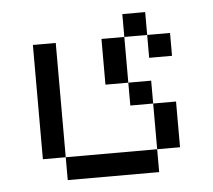

<svg xmlns="http://www.w3.org/2000/svg" viewBox="-40 -418 580 523"><g transform="rotate(-5 250.0 -156.0)"><path d="M375 -312.5H312.5V-375H375ZM62.5 -312.5H125V0H62.5ZM125 0H375V62.5H125ZM250 -312.5H312.5V-187.5H250ZM312.5 -187.5H375V-125H312.5ZM375 -125H437.5V0H375ZM375 -312.5H437.5V-250H375Z"/></g></svg>

Font: 寒蝉点阵体 16px
Style: Regular
Weight: 400
Designer: Designed by Warren2060
Foundry: ChillType
Version: Version 1.000